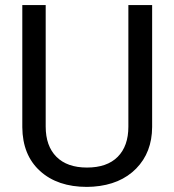

<svg xmlns="http://www.w3.org/2000/svg" viewBox="-20 -731 688 761"><path d="M583 -710.9V-227.5Q582.5 -127 519.8 -63Q457 1 349.6 8.8L324.7 9.8Q208 9.8 138.7 -53.2Q69.3 -116.2 68.4 -226.6V-710.9H161.1V-229.5Q161.1 -152.3 203.6 -109.6Q246.1 -66.9 324.7 -66.9Q404.3 -66.9 446.5 -109.4Q488.8 -151.9 488.8 -229V-710.9Z"/></svg>

Font: SteelSelectRoboto
Style: Roboto-Regular
Weight: 400
Designer: Google
Version: Version 2.137; 2017